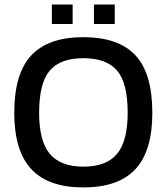

<svg xmlns="http://www.w3.org/2000/svg" viewBox="-20 -818 737 848"><path d="M209 -711.9V-797.9H300.8V-711.9ZM395 -711.9V-797.9H486.8V-711.9ZM348.1 9.8Q193.8 9.8 118.4 -70.8Q43 -151.4 43 -319.8Q43 -493.2 118.2 -573.5Q193.4 -653.8 348.1 -653.8Q503.4 -653.8 578.1 -573.7Q652.8 -493.7 652.8 -319.8Q652.8 -150.9 577.9 -70.6Q502.9 9.8 348.1 9.8ZM348.1 -82Q449.7 -82 496.8 -138.2Q543.9 -194.3 543.9 -319.8Q543.9 -451.2 497.3 -506.1Q450.7 -561 348.1 -561Q246.1 -561 199.5 -505.9Q152.8 -450.7 152.8 -319.8Q152.8 -194.3 200.2 -138.2Q247.6 -82 348.1 -82Z"/></svg>

Font: Kanit
Style: Regular
Weight: 400
Designer: Katatrad Team
Foundry: CadsonDemak
Version: Version 1.000;PS 001.000;hotconv 1.0.88;makeotf.lib2.5.64775